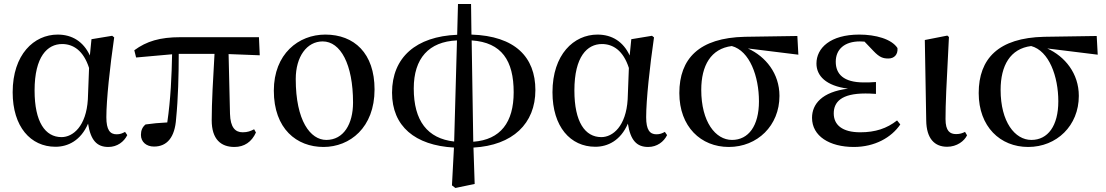

<svg xmlns="http://www.w3.org/2000/svg" viewBox="-20 -715 5502 955"><path d="M256 15C318 15 382 -16 418 -100C431 -17 462 16 519 16C563 16 597 -10 613 -43L602 -59C589 -52 578 -47 560 -47C527 -47 509 -69 509 -132C509 -218 527 -385 548 -529L538 -537L435 -520L427 -439C395 -508 339 -543 267 -543C149 -543 43 -444 43 -256C43 -85 132 15 256 15ZM423 -377 417 -221C409 -87 343 -33 286 -33C205 -33 152 -108 152 -265C152 -434 216 -496 289 -496C344 -496 395 -464 423 -377Z M1146 16C1195 16 1232 -9 1253 -56L1244 -72C1226 -63 1212 -57 1187 -57C1150 -57 1126 -81 1124 -149L1117 -446L1272 -440L1268 -530H877C776 -530 709 -510 648 -465L657 -429L836 -445C834 -341 829 -221 812 -106C772 -104 738 -101 704 -96C688 -83 681 -66 681 -44C681 -9 708 14 746 14C811 14 850 -32 856 -125C866 -224 869 -343 869 -447H1047C1040 -328 1033 -206 1033 -117C1033 -22 1079 16 1146 16Z M1589 16C1720 16 1843 -80 1843 -270C1843 -450 1742 -543 1598 -543C1465 -543 1342 -447 1342 -264C1342 -74 1456 16 1589 16ZM1603 -19C1524 -19 1451 -114 1451 -322C1451 -433 1506 -509 1585 -509C1674 -509 1736 -395 1736 -205C1736 -98 1689 -19 1603 -19Z M2239 -11C2106 -26 2038 -114 2038 -275C2038 -425 2113 -508 2253 -514ZM2228 207 2245 220 2341 200 2335 19C2530 8 2643 -100 2643 -267C2643 -431 2542 -536 2325 -543L2323 -695H2258L2254 -542C2050 -534 1930 -430 1930 -254C1930 -87 2044 8 2238 19ZM2326 -514C2476 -504 2535 -413 2535 -256C2535 -107 2470 -20 2334 -10Z M2941 15C3003 15 3067 -16 3103 -100C3116 -17 3147 16 3204 16C3248 16 3282 -10 3298 -43L3287 -59C3274 -52 3263 -47 3245 -47C3212 -47 3194 -69 3194 -132C3194 -218 3212 -385 3233 -529L3223 -537L3120 -520L3112 -439C3080 -508 3024 -543 2952 -543C2834 -543 2728 -444 2728 -256C2728 -85 2817 15 2941 15ZM3108 -377 3102 -221C3094 -87 3028 -33 2971 -33C2890 -33 2837 -108 2837 -265C2837 -434 2901 -496 2974 -496C3029 -496 3080 -464 3108 -377Z M3605 16C3747 16 3857 -90 3857 -238C3857 -350 3788 -434 3700 -474L3951 -443L3946 -536L3685 -532C3457 -527 3359 -423 3359 -252C3359 -85 3466 16 3605 16ZM3620 -486C3709 -462 3755 -335 3755 -211C3755 -89 3703 -19 3621 -19C3539 -19 3468 -109 3468 -268C3468 -389 3516 -473 3620 -486Z M4227 16C4331 16 4414 -31 4458 -96L4442 -116C4391 -76 4334 -57 4259 -57C4169 -57 4127 -94 4127 -151C4127 -207 4164 -250 4284 -250C4296 -250 4307 -250 4337 -248V-307C4312 -305 4295 -305 4277 -305C4175 -305 4137 -347 4137 -408C4137 -470 4181 -509 4257 -509L4280 -508L4324 -462C4355 -429 4373 -424 4399 -424C4428 -424 4447 -444 4444 -476C4415 -521 4335 -543 4254 -543C4110 -543 4041 -476 4041 -399C4041 -338 4088 -288 4198 -274C4068 -258 4019 -197 4019 -129C4019 -38 4106 16 4227 16Z M4691 15C4740 15 4777 -14 4790 -42L4780 -59C4768 -53 4755 -48 4736 -48C4705 -48 4683 -63 4683 -123C4683 -197 4687 -286 4700 -531L4692 -538L4580 -516L4587 -116C4588 -25 4629 15 4691 15Z M5094 16C5236 16 5346 -90 5346 -238C5346 -350 5277 -434 5189 -474L5440 -443L5435 -536L5174 -532C4946 -527 4848 -423 4848 -252C4848 -85 4955 16 5094 16ZM5109 -486C5198 -462 5244 -335 5244 -211C5244 -89 5192 -19 5110 -19C5028 -19 4957 -109 4957 -268C4957 -389 5005 -473 5109 -486Z"/></svg>

Font: Noto Serif JP SemiBold
Style: Regular
Weight: 600
Designer: Ryoko NISHIZUKA 西塚涼子 (kana & ideographs); Frank Grießhammer (Latin, Greek & Cyrillic); Wenlong ZHANG 张文龙 (bopomofo); San
Foundry: Adobe
Version: Version 2.001;hotconv 1.1.0;makeotfexe 2.6.0